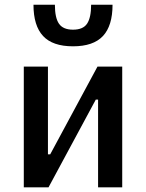

<svg xmlns="http://www.w3.org/2000/svg" viewBox="-20 -803 626 823"><path d="M82 0V-517.6H185.5V-141.6H195.3L397.9 -517.6H503.9V0H400.4V-376H390.6L188 0ZM293 -604.5Q205.6 -604.5 164.6 -648.7Q123.5 -692.9 123.5 -782.7H215.3Q215.3 -726.6 232.9 -701.2Q250.5 -675.8 293 -675.8Q336.4 -675.8 353.5 -701.9Q370.6 -728 370.6 -782.7H462.4Q462.4 -692.4 421.1 -648.4Q379.9 -604.5 293 -604.5Z"/></svg>

Font: CaskaydiaCove NFP
Style: Regular
Weight: 400
Designer: Aaron Bell
Foundry: Saja Typeworks
Version: Version 2111.001; VTT 6.35;Nerd Fonts 3.1.1